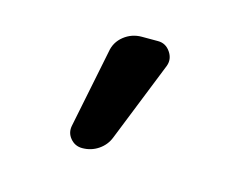

<svg xmlns="http://www.w3.org/2000/svg" viewBox="-55 -874 610 468"><g transform="rotate(15 250.0 -640.0)"><path d="M181.6 -490.2Q163.1 -490.2 151.4 -504.4Q139.6 -518.6 143.6 -537.1L183.6 -734.4Q187.5 -758.8 207 -774.4Q226.6 -790 252 -790H293Q312.5 -790 324.2 -772.9Q335.9 -755.9 329.1 -737.3L248 -534.2Q240.2 -514.6 222.2 -502.4Q204.1 -490.2 181.6 -490.2Z"/></g></svg>

Font: Rounded Mgen+ 1m medium
Style: Regular
Weight: 500
Designer: [Source Han Sans]
Ryoko NISHIZUKA  (kana & ideographs); Paul D. Hunt (Latin, Greek & Cyrillic); Wenlong ZHANG  (bopomofo
Version: Version 1.059.20150602